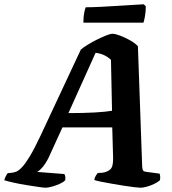

<svg xmlns="http://www.w3.org/2000/svg" viewBox="-66 -878 806 898"><path d="M147 0Q140 0 115.5 -3.5Q91 -7 59.5 -12Q28 -17 -1 -23.5Q-30 -30 -46 -35Q-43 -46 -38.5 -54.5Q-34 -63 -30 -68L-11 -70Q-1 -71 10.5 -75.5Q22 -80 37.5 -96.5Q53 -113 73.5 -147Q94 -181 122 -240L312 -646Q322 -655 342 -667.5Q362 -680 386 -692Q410 -704 430 -712Q450 -720 460 -720Q473 -720 495.5 -711.5Q518 -703 541.5 -690Q565 -677 579 -662L599 -99Q600 -83 604.5 -79Q609 -75 620 -74L680 -66Q682 -63 683 -54.5Q684 -46 682 -35Q672 -26 655.5 -18Q639 -10 621 -5Q603 0 592 0Q584 0 562.5 -2.5Q541 -5 512.5 -9.5Q484 -14 455.5 -19Q427 -24 405 -28.5Q383 -33 375 -36Q377 -48 382 -56Q387 -64 391 -69L412 -70Q435 -73 449.5 -85.5Q464 -98 463 -139L459 -282H226L162 -142Q148 -113 131.5 -94.5Q115 -76 107 -74L235 -64Q242 -52 239 -35Q231 -26 213 -18Q195 -10 176.5 -5Q158 0 147 0ZM254 -349Q325 -349 377.5 -352Q430 -355 458 -360L453 -598Q424 -626 381 -631ZM324 -772Q324 -801 328 -819.5Q332 -838 335 -844Q365 -844 404 -846Q443 -848 483 -850.5Q523 -853 556 -855Q589 -857 606 -858L616 -849Q616 -824 612 -802Q608 -780 605 -772Z"/></svg>

Font: Texturina 72pt 72pt ExtraBold
Style: Italic
Weight: 800
Italic angle: -11°
Designer: Guillermo Torres Carreño
Foundry: Omnibus-Type
Version: Version 1.002; ttfautohint (v1.8.3)